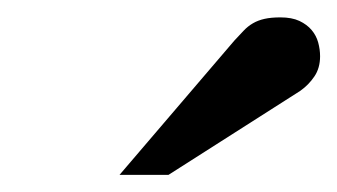

<svg xmlns="http://www.w3.org/2000/svg" viewBox="-20 -753 390 222"><path d="M350.1 -688Q350.1 -674.3 343.5 -664.6Q336.9 -654.8 327.1 -647.9L174.8 -550.8H118.2L251 -706.1Q256.8 -712.4 261.7 -717.5Q266.6 -722.7 272.5 -726.1Q278.3 -729.5 285.9 -731.2Q293.5 -732.9 304.2 -732.9Q317.4 -732.9 326.2 -728.8Q335 -724.6 340.3 -718.3Q345.7 -711.9 347.9 -703.9Q350.1 -695.8 350.1 -688Z"/></svg>

Font: BabelStone Ogham Pictish
Style: Italic
Weight: 400
Italic angle: -30°
Designer: Andrew West
Foundry: BabelStone
Version: Version 1.02 March 14, 2022